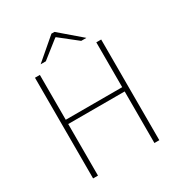

<svg xmlns="http://www.w3.org/2000/svg" viewBox="-192 -960 1019 1090"><g transform="rotate(-30 317.0 -415.0)"><path d="M100 0V-660H132V-366H502V-660H534V0H502V-338H132V0ZM166 -710 306 -830H326L466 -710H432L318 -800H314L200 -710Z"/></g></svg>

Font: Source Sans 3 ExtraLight ExtraLight
Style: Regular
Weight: 250
Version: Version 3.052;hotconv 1.1.0;makeotfexe 2.6.0